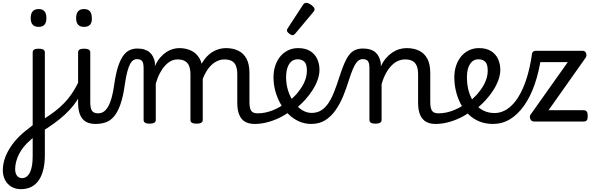

<svg xmlns="http://www.w3.org/2000/svg" viewBox="-117 -859 4209 1357"><path d="M30 478Q-6 478 -35 461.5Q-64 445 -80.5 414.5Q-97 384 -97 344Q-97 308 -86 271Q-75 234 -52.5 196Q-30 158 4 121Q38 84 84 50Q91 44 99 38Q107 32 114 26V-489Q114 -502 124.5 -508.5Q135 -515 156 -515Q178 -515 189 -508.5Q200 -502 200 -489V238Q200 293 189.5 337.5Q179 382 158 413.5Q137 445 105 461.5Q73 478 30 478ZM37 400Q57 400 71 389.5Q85 379 95 358.5Q105 338 109.5 309.5Q114 281 114 245V117Q109 120 105 124Q101 128 97 132Q70 155 50 180Q30 205 17 231Q4 257 -3 284Q-10 311 -10 338Q-10 356 -4 370.5Q2 385 13 392.5Q24 400 37 400ZM156 -669Q128 -669 114 -684.5Q100 -700 100 -731Q100 -763 114 -779Q128 -795 156 -795Q184 -795 197.5 -779Q211 -763 211 -731Q211 -700 197.5 -684.5Q184 -669 156 -669Z M172 75Q164 80 156 72.5Q148 65 143.5 51.5Q139 38 141 25Q143 12 152 6Q201 -22 239.5 -49Q278 -76 308 -103Q338 -130 362 -159Q386 -188 406 -221Q426 -254 444 -293Q452 -309 465.5 -309Q479 -309 487.5 -299.5Q496 -290 490 -276Q472 -228 450.5 -188Q429 -148 402 -114Q375 -80 341.5 -49Q308 -18 266 12.5Q224 43 172 75Z M559 17Q529 17 505.5 8.5Q482 0 466.5 -18.5Q451 -37 443 -65.5Q435 -94 435 -135V-489Q435 -502 445.5 -508.5Q456 -515 477 -515Q499 -515 510 -508.5Q521 -502 521 -489V-138Q521 -94 533 -76Q545 -58 578 -58Q592 -58 599 -46.5Q606 -35 604.5 -20.5Q603 -6 592 5.5Q581 17 559 17ZM477 -669Q449 -669 435 -684.5Q421 -700 421 -731Q421 -763 435 -779Q449 -795 477 -795Q505 -795 518.5 -779Q532 -763 532 -731Q534 -700 519.5 -684.5Q505 -669 477 -669Z M559 17Q550 17 545.5 5.5Q541 -6 543 -20.5Q545 -35 553 -46.5Q561 -58 576 -58Q599 -58 616.5 -70Q634 -82 648 -107Q662 -132 672.5 -170Q683 -208 690 -259Q701 -338 717.5 -388Q734 -438 754.5 -466Q775 -494 800 -505Q825 -516 853 -516Q863 -516 867.5 -504.5Q872 -493 871 -478.5Q870 -464 864.5 -452.5Q859 -441 850 -441Q838 -441 826 -434Q814 -427 803.5 -408.5Q793 -390 783.5 -355.5Q774 -321 766 -267Q754 -177 734 -121Q714 -65 688 -35Q662 -5 629.5 6Q597 17 559 17Z M940 15Q919 15 908.5 8.5Q898 2 898 -11V-377Q898 -413 887.5 -427Q877 -441 850 -441Q834 -441 826 -452.5Q818 -464 818 -478.5Q818 -493 826.5 -504.5Q835 -516 852 -516Q882 -516 904 -509Q926 -502 941 -489Q956 -476 965 -457.5Q974 -439 978 -417V-392Q995 -429 1016 -453Q1037 -477 1059.5 -491.5Q1082 -506 1105.5 -512.5Q1129 -519 1149 -519Q1196 -519 1233.5 -501.5Q1271 -484 1293.5 -445.5Q1316 -407 1316 -343V-11Q1316 2 1305 8.5Q1294 15 1272 15Q1250 15 1239.5 8.5Q1229 2 1229 -11V-334Q1229 -368 1220 -391.5Q1211 -415 1191 -427Q1171 -439 1136 -439Q1114 -439 1092.5 -428.5Q1071 -418 1050.5 -396Q1030 -374 1013 -342Q996 -310 984 -268V-11Q984 2 973 8.5Q962 15 940 15ZM1684 17Q1654 17 1630.5 8.5Q1607 0 1591.5 -18.5Q1576 -37 1568 -65.5Q1560 -94 1560 -135V-334Q1560 -368 1551.5 -391.5Q1543 -415 1522.5 -427Q1502 -439 1468 -439Q1440 -439 1412 -424.5Q1384 -410 1360 -380.5Q1336 -351 1318 -306Q1300 -261 1290 -201H1263Q1263 -279 1280 -338.5Q1297 -398 1327.5 -438.5Q1358 -479 1397.5 -499Q1437 -519 1481 -519Q1528 -519 1565.5 -501.5Q1603 -484 1624.5 -445.5Q1646 -407 1646 -343V-138Q1646 -94 1658.5 -76Q1671 -58 1703 -58Q1717 -58 1724 -46.5Q1731 -35 1729 -20.5Q1727 -6 1716 5.5Q1705 17 1684 17Z M1685 17Q1666 17 1659.5 5.5Q1653 -6 1657 -20.5Q1661 -35 1673 -46.5Q1685 -58 1704 -58Q1756 -58 1808.5 -78.5Q1861 -99 1901 -131Q1915 -141 1925 -136.5Q1935 -132 1941 -120Q1947 -108 1946 -94.5Q1945 -81 1934 -74Q1899 -46 1856 -25.5Q1813 -5 1769 6Q1725 17 1685 17Z M1905 -127Q1925 -142 1943 -158.5Q1961 -175 1977 -192Q2000 -219 2017 -246Q2034 -273 2043 -302Q2052 -331 2052 -360Q2052 -406 2034 -423Q2016 -440 1985 -440Q1971 -440 1964.5 -452Q1958 -464 1958 -479.5Q1958 -495 1966 -507Q1974 -519 1990 -519Q2042 -519 2075.5 -498Q2109 -477 2125 -442Q2141 -407 2141 -366Q2141 -332 2128 -295Q2115 -258 2092 -222Q2069 -186 2039 -153Q2018 -130 1994 -108.5Q1970 -87 1944 -69Z M2083 17Q2037 17 1996.5 -1Q1956 -19 1923 -51Q1890 -83 1866 -125Q1842 -167 1829 -215Q1816 -263 1816 -313Q1816 -357 1828.5 -394.5Q1841 -432 1864 -460Q1887 -488 1919.5 -503.5Q1952 -519 1990 -519Q2003 -519 2009 -507Q2015 -495 2014.5 -479.5Q2014 -464 2006.5 -452Q1999 -440 1986 -440Q1972 -440 1959.5 -435Q1947 -430 1937 -419.5Q1927 -409 1920 -394Q1913 -379 1909 -359Q1905 -339 1905 -314Q1905 -262 1920 -216Q1935 -170 1961 -135Q1987 -100 2019 -80.5Q2051 -61 2085 -61Q2125 -61 2154 -79.5Q2183 -98 2205 -131.5Q2227 -165 2245.5 -212Q2264 -259 2282 -316Q2299 -369 2315 -407Q2331 -445 2349.5 -469.5Q2368 -494 2392 -505Q2416 -516 2448 -516Q2462 -516 2468 -504.5Q2474 -493 2473.5 -478.5Q2473 -464 2465.5 -452.5Q2458 -441 2445 -441Q2433 -441 2421.5 -434.5Q2410 -428 2399 -412.5Q2388 -397 2376 -368.5Q2364 -340 2350 -296Q2332 -237 2309 -181Q2286 -125 2254.5 -80Q2223 -35 2181 -9Q2139 17 2083 17Z M1952 -610Q1941 -610 1926 -622Q1911 -634 1911 -644Q1911 -647 1912 -650Q1913 -653 1917 -660L2024 -824Q2029 -832 2034.5 -835.5Q2040 -839 2048 -839Q2058 -839 2071.5 -831.5Q2085 -824 2095.5 -813.5Q2106 -803 2106 -794Q2106 -787 2103.5 -782.5Q2101 -778 2094 -770L1971 -623Q1959 -610 1952 -610Z M2962 17Q2932 17 2909 8.5Q2886 0 2870 -18.5Q2854 -37 2846 -65.5Q2838 -94 2838 -135V-334Q2838 -368 2829 -391.5Q2820 -415 2800 -427Q2780 -439 2746 -439Q2721 -439 2696.5 -428.5Q2672 -418 2650.5 -396Q2629 -374 2611 -341.5Q2593 -309 2580 -264V-11Q2580 2 2569 8.5Q2558 15 2536 15Q2515 15 2504.5 8.5Q2494 2 2494 -11V-377Q2494 -413 2483.5 -427Q2473 -441 2446 -441Q2431 -441 2424 -452.5Q2417 -464 2417 -478.5Q2417 -493 2425 -504.5Q2433 -516 2448 -516Q2477 -516 2498.5 -509.5Q2520 -503 2535 -490.5Q2550 -478 2559.5 -459.5Q2569 -441 2574 -417L2575 -390Q2590 -423 2610.5 -447Q2631 -471 2654.5 -487Q2678 -503 2704 -511Q2730 -519 2757 -519Q2806 -519 2843.5 -501.5Q2881 -484 2902.5 -445.5Q2924 -407 2924 -343V-138Q2924 -94 2936.5 -76Q2949 -58 2981 -58Q2995 -58 3002 -46.5Q3009 -35 3007.5 -20.5Q3006 -6 2995 5.5Q2984 17 2962 17Z M2963 17Q2944 17 2937.5 5.5Q2931 -6 2935 -20.5Q2939 -35 2951 -46.5Q2963 -58 2982 -58Q3034 -58 3086.5 -78.5Q3139 -99 3179 -131Q3193 -141 3203 -136.5Q3213 -132 3219 -120Q3225 -108 3224 -94.5Q3223 -81 3212 -74Q3177 -46 3134 -25.5Q3091 -5 3047 6Q3003 17 2963 17Z M3183 -127Q3203 -142 3221 -158.5Q3239 -175 3255 -192Q3278 -219 3295 -246Q3312 -273 3321 -302Q3330 -331 3330 -360Q3330 -406 3312 -423Q3294 -440 3263 -440Q3249 -440 3242.5 -452Q3236 -464 3236 -479.5Q3236 -495 3244 -507Q3252 -519 3268 -519Q3320 -519 3353.5 -498Q3387 -477 3403 -442Q3419 -407 3419 -366Q3419 -332 3406 -295Q3393 -258 3370 -222Q3347 -186 3317 -153Q3296 -130 3272 -108.5Q3248 -87 3222 -69Z M3367 17Q3313 17 3270 -1Q3227 -19 3194 -51Q3161 -83 3139 -125Q3117 -167 3105.5 -215Q3094 -263 3094 -313Q3094 -357 3106.5 -394.5Q3119 -432 3142 -460Q3165 -488 3197.5 -503.5Q3230 -519 3268 -519Q3281 -519 3287 -507Q3293 -495 3292.5 -479.5Q3292 -464 3284.5 -452Q3277 -440 3264 -440Q3246 -440 3231.5 -432Q3217 -424 3206 -408Q3195 -392 3189 -368.5Q3183 -345 3183 -314Q3183 -257 3197 -210.5Q3211 -164 3236.5 -130.5Q3262 -97 3298 -78.5Q3334 -60 3379 -60Q3426 -60 3468.5 -88.5Q3511 -117 3545 -171Q3579 -225 3603.5 -300.5Q3628 -376 3642 -471Q3643 -480 3654 -484Q3665 -488 3678.5 -487Q3692 -486 3701 -480Q3710 -474 3709 -464Q3693 -352 3662 -263Q3631 -174 3586.5 -111.5Q3542 -49 3487 -16Q3432 17 3367 17Z M3660 0Q3638 0 3631 -18Q3624 -36 3633 -49L3896 -420H3671Q3656 -420 3648.5 -429Q3641 -438 3641 -460Q3641 -483 3648.5 -491.5Q3656 -500 3671 -500H4000Q4013 -500 4020 -492Q4027 -484 4028 -472.5Q4029 -461 4022 -451L3760 -80H4008Q4023 -80 4030 -70.5Q4037 -61 4037 -38Q4037 -17 4030 -8.5Q4023 0 4008 0Z"/></svg>

Font: Playwrite IT Trad
Style: Regular
Weight: 400
Designer: Veronika Burian, José Scaglione
Foundry: TypeTogether
Version: Version 1.002